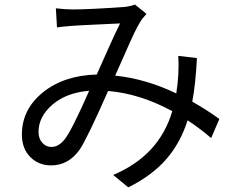

<svg xmlns="http://www.w3.org/2000/svg" viewBox="-20 -769 1040 844"><path d="M265.6 -158.2Q294.9 -195.3 372.1 -370.1Q270.5 -361.3 210 -308.6Q149.4 -255.9 149.4 -189.5Q149.4 -159.2 166 -141.1Q182.6 -123 206.1 -123Q238.3 -123 265.6 -158.2ZM754.9 -358.4Q768.6 -446.3 763.7 -523.4L845.7 -513.7Q839.8 -398.4 825.2 -322.3Q888.7 -286.1 944.3 -246.1L908.2 -162.1Q863.3 -201.2 804.7 -240.2Q773.4 -141.6 711.4 -69.8Q649.4 2 543.9 54.7L477.5 0Q679.7 -85 737.3 -280.3Q595.7 -357.4 455.1 -369.1Q362.3 -158.2 330.1 -111.3Q281.2 -42 205.1 -42Q149.4 -42 112.8 -79.1Q76.2 -116.2 76.2 -177.7Q76.2 -288.1 168.5 -362.8Q260.7 -437.5 405.3 -441.4Q415 -462.9 452.1 -546.4Q489.3 -629.9 507.8 -666Q496.1 -665 384.3 -660.2Q272.5 -655.3 230.5 -648.4L225.6 -732.4Q267.6 -727.5 300.8 -727.5Q371.1 -727.5 525.4 -738.3Q553.7 -741.2 573.2 -749L624 -708Q603.5 -685.5 597.7 -674.8Q585 -655.3 568.8 -621.1Q552.7 -586.9 524.9 -523.4Q497.1 -460 486.3 -436.5Q620.1 -422.9 754.9 -358.4Z"/></svg>

Font: GenYoGothic TW TTF Regular
Style: Regular
Weight: 400
Version: Version 1.300